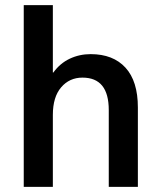

<svg xmlns="http://www.w3.org/2000/svg" viewBox="-20 -732 628 752"><path d="M189 -448Q215 -484 253 -502Q291 -520 335 -520Q423 -520 471.5 -467Q520 -414 520 -311V0H406V-301Q406 -428 303 -428Q252 -428 219.5 -390Q187 -352 187 -282V0H73V-712H187V-448Z"/></svg>

Font: CST
Style: Medium
Weight: 500
Version: Version 1.00